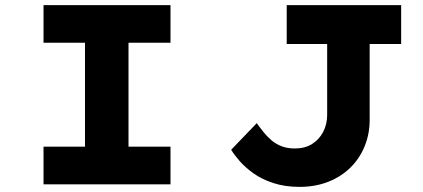

<svg xmlns="http://www.w3.org/2000/svg" viewBox="-20 -720 1654 750"><path d="M150 0V-147H312V-553H150V-700H646V-553H482V-147H646V0ZM1150 10Q1093 10 1047.5 -5Q1002 -20 970 -43Q938 -66 916.5 -90.5Q895 -115 883 -135L983 -239Q995 -222 1009 -204.5Q1023 -187 1040.5 -172Q1058 -157 1080.5 -148.5Q1103 -140 1132 -140Q1171 -140 1199 -157.5Q1227 -175 1242.5 -205Q1258 -235 1258 -271V-548H1100V-700H1547V-548H1424V-251Q1424 -197 1404.5 -149Q1385 -101 1349 -65.5Q1313 -30 1262.5 -10Q1212 10 1150 10Z"/></svg>

Font: Lexend Mega
Style: Bold
Weight: 700
Version: Version 1.007